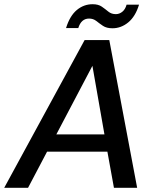

<svg xmlns="http://www.w3.org/2000/svg" viewBox="-38 -890 741 910"><path d="M-18 0 363 -700H480L612 0H502L471 -171H185L95 0ZM229 -253H457L400 -578ZM275 -757Q293 -815 326 -842.5Q359 -870 401 -870Q428 -870 444.5 -858.5Q461 -847 475.5 -835Q490 -823 511 -823Q528 -823 542 -834.5Q556 -846 562 -868H621Q604 -812 570 -784Q536 -756 495 -756Q467 -756 450 -767.5Q433 -779 418.5 -790.5Q404 -802 384 -802Q347 -802 333 -757Z"/></svg>

Font: DeepMind Sans Medium
Style: Italic
Weight: 500
Italic angle: -10°
Designer: Jonny Pinhorn / Modifications: Colophon Foundry
Foundry: Colophon Foundry
Version: Version 1.002; ttfautohint (v1.8.2)